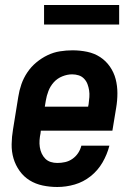

<svg xmlns="http://www.w3.org/2000/svg" viewBox="-20 -739 540 767"><path d="M209 8Q179 8 150.5 2Q122 -4 98.5 -18.5Q75 -33 58.5 -56Q42 -79 34 -106Q26 -133 26.5 -163Q27 -193 32 -222L53 -352Q57 -378 65.5 -402.5Q74 -427 89 -449.5Q104 -472 125 -489.5Q146 -507 170 -518.5Q194 -530 219.5 -534Q245 -538 270 -538Q300 -538 328.5 -532Q357 -526 380 -511Q403 -496 419 -473Q435 -450 442 -423Q449 -396 449 -366.5Q449 -337 444 -308L429 -217H143L142 -207Q139 -193 138 -179Q137 -165 139 -151.5Q141 -138 146.5 -126Q152 -114 161 -105Q170 -96 182.5 -92Q195 -88 209 -88Q225 -88 240.5 -91.5Q256 -95 269.5 -104.5Q283 -114 292 -127.5Q301 -141 305 -157H417Q408 -122 389.5 -90Q371 -58 342 -35Q313 -12 278.5 -2Q244 8 209 8ZM159 -313H332L334 -323Q336 -337 337 -351Q338 -365 336 -378Q334 -391 329.5 -403Q325 -415 316 -424.5Q307 -434 294.5 -438Q282 -442 268 -442Q249 -442 229 -434Q209 -426 195 -410.5Q181 -395 173.5 -375.5Q166 -356 163 -337ZM156 -641V-719H456V-641Z"/></svg>

Font: Iosevka Curly Oblique
Style: Bold
Weight: 700
Italic angle: -9°
Monospace: yes
Designer: Belleve Invis
Foundry: Belleve Invis
Version: Version 11.1.0; ttfautohint (v1.8.3)